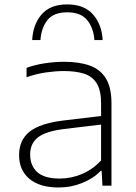

<svg xmlns="http://www.w3.org/2000/svg" viewBox="-20 -822 600 850"><path d="M239.5 8Q156 8 110.2 -30.2Q64.5 -68.5 64.5 -135.5Q64.5 -202 111.2 -239.2Q158 -276.5 264.5 -289L427.5 -308.5V-364.5Q427.5 -421.5 408.2 -452.8Q389 -484 352.2 -495.8Q315.5 -507.5 262.5 -507.5Q227.5 -507.5 184.5 -501.5Q141.5 -495.5 97.5 -480V-521.5Q133.5 -535 178 -541.8Q222.5 -548.5 264 -548.5Q330.5 -548.5 377.2 -531.8Q424 -515 448.8 -474.8Q473.5 -434.5 473.5 -364V0H433.5L430 -65.5H425.5Q395 -33 345 -12.5Q295 8 239.5 8ZM113.5 -138.5Q113.5 -88.5 145 -60Q176.5 -31.5 244 -31.5Q295 -31.5 342.5 -51.5Q390 -71.5 427.5 -111.5V-270.5L265 -251Q182.5 -241 148 -213.8Q113.5 -186.5 113.5 -138.5ZM122.5 -644.5Q126 -714 164.2 -758.2Q202.5 -802.5 277.5 -802.5Q352.5 -802.5 391.8 -758Q431 -713.5 434.5 -644.5H398Q394 -699 365.8 -733.2Q337.5 -767.5 277.5 -767.5Q217.5 -767.5 190.2 -733.2Q163 -699 159 -644.5Z"/></svg>

Font: Encode Sans Exp XLt
Style: Regular
Weight: 200
Width: 7
Designer: Multiple Designers
Foundry: Impallari Type
Version: Version 3.002; ttfautohint (v1.8.3) -l 8 -r 50 -G 200 -x 14 